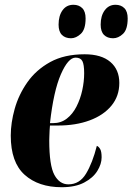

<svg xmlns="http://www.w3.org/2000/svg" viewBox="-20 -773 554 803"><path d="M238 10Q141 10 83 -42Q25 -94 25 -206Q25 -259 41.5 -318Q58 -377 94.5 -429Q131 -481 190 -513.5Q249 -546 334 -546Q404 -546 441.5 -514Q479 -482 479 -426Q479 -371 446 -331Q413 -291 355 -269.5Q297 -248 222 -248H189Q188 -242 187.5 -229Q187 -216 186.5 -203.5Q186 -191 186 -186Q186 -81 207.5 -41.5Q229 -2 266 -2Q313 -2 340 -47Q367 -92 385 -163Q393 -160 399 -149.5Q405 -139 405 -115Q405 -87 387 -58Q369 -29 332 -9.5Q295 10 238 10ZM202 -258Q235 -258 259.5 -277Q284 -296 300 -327.5Q316 -359 324 -395.5Q332 -432 332 -467Q332 -503 324.5 -517.5Q317 -532 296 -532Q265 -532 234.5 -462Q204 -392 189 -258ZM453 -613Q429 -613 415 -627Q401 -641 401 -670Q401 -707 418 -730Q435 -753 463 -753Q486 -753 500 -739Q514 -725 514 -696Q514 -650 494.5 -631.5Q475 -613 453 -613ZM277 -613Q253 -613 239 -627Q225 -641 225 -670Q225 -707 241.5 -730Q258 -753 287 -753Q310 -753 324 -739Q338 -725 338 -696Q338 -650 318 -631.5Q298 -613 277 -613Z"/></svg>

Font: Noto Serif Display ExtraCondensed Black
Style: Italic
Weight: 900
Width: 2
Italic angle: -12°
Designer: Monotype Design Team
Foundry: Monotype Imaging Inc.
Version: Version 2.009